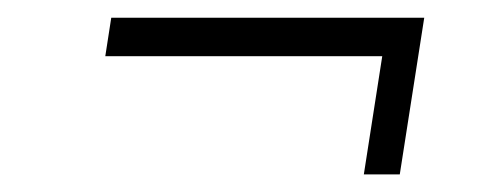

<svg xmlns="http://www.w3.org/2000/svg" viewBox="-20 -340 569 219"><path d="M100.1 -275.9 106.9 -319.8H463.9L436 -141.1H395L416 -275.9Z"/></svg>

Font: Dihjauti
Style: Italic
Weight: 400
Italic angle: -9°
Designer: T. Christopher White
Version: Version 3.0.0